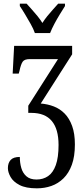

<svg xmlns="http://www.w3.org/2000/svg" viewBox="-20 -786 456 1046"><path d="M170 -606Q162 -629 147 -655.5Q132 -682 116.5 -708Q101 -734 88 -753V-766H125Q139 -750 154.5 -733Q170 -716 184.5 -698Q199 -680 211 -661Q223 -680 237.5 -698Q252 -716 267.5 -733Q283 -750 297 -766H334V-753Q322 -734 306 -708Q290 -682 276 -655.5Q262 -629 253 -606ZM181 240Q121 240 86.5 222Q52 204 37.5 178Q23 152 23 130Q23 102 38 85.5Q53 69 88 69Q88 101 96 129Q104 157 124 174.5Q144 192 179 192Q215 192 242 173.5Q269 155 284 113.5Q299 72 299 4Q299 -83 262 -127Q225 -171 151 -171H134V-210L296 -464H142Q114 -464 104 -450.5Q94 -437 86 -399L82 -385H49L57 -536H373V-490L202 -222Q240 -219 273.5 -206Q307 -193 332.5 -167Q358 -141 373 -99.5Q388 -58 388 1Q388 66 371.5 111.5Q355 157 326 185.5Q297 214 260 227Q223 240 181 240Z"/></svg>

Font: Noto Serif ExtraCondensed
Style: Regular
Weight: 400
Width: 2
Designer: Monotype Design Team
Foundry: Monotype Imaging Inc.
Version: Version 2.013